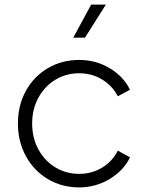

<svg xmlns="http://www.w3.org/2000/svg" viewBox="-20 -804 644 836"><path d="M58 -266Q58 -345 92.5 -408Q127 -471 188 -507Q249 -543 325 -543Q398 -543 458.5 -506.5Q519 -470 546 -413L493 -385Q469 -431 424.5 -458Q380 -485 325 -485Q268 -485 221.5 -457Q175 -429 147.5 -379Q120 -329 120 -266Q120 -203 147.5 -153Q175 -103 221.5 -75Q268 -47 325 -47Q380 -47 424.5 -74Q469 -101 493 -148L546 -119Q519 -62 458 -25Q397 12 325 12Q249 12 188 -24.5Q127 -61 92.5 -124.5Q58 -188 58 -266ZM377 -784H441L350 -640H299Z"/></svg>

Font: Evergrow Sans
Style: Light
Weight: 300
Foundry: 10Web
Version: Version 1.000